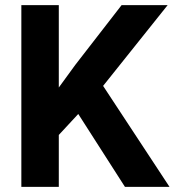

<svg xmlns="http://www.w3.org/2000/svg" viewBox="-20 -731 683 751"><path d="M286.1 -285.2 210 -203.1V0H63.5V-710.9H210V-388.7L274.4 -477.1L455.6 -710.9H635.7L383.3 -395L643.1 0H468.8Z"/></svg>

Font: Vazir FD
Style: Bold-FD
Weight: 700
Designer: Saber Rastikerdar
Foundry: Saber Rastikerdar
Version: Version 30.1.0